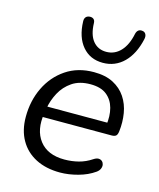

<svg xmlns="http://www.w3.org/2000/svg" viewBox="-113 -825 758 915"><g transform="rotate(15 266.0 -368.0)"><path d="M269.9 8.9Q200.7 8.9 149.9 -17.2Q99.1 -43.4 71.8 -91.6Q44.4 -139.7 44.4 -205.6Q44.4 -285 76 -350.5Q107.6 -416.1 165.9 -455.7Q224.3 -495.3 303.8 -495.3Q361.1 -495.3 399.7 -475.1Q438.3 -454.9 461 -420.7Q483.7 -386.5 490.9 -343.1Q498.1 -299.7 492.6 -254.3Q490.6 -237 483.7 -231.3Q476.8 -225.5 462.4 -225.5H106.8L114.7 -279H443.4L425.4 -265.6Q432.4 -313 422.1 -351.1Q411.8 -389.3 383 -412.2Q354.3 -435.2 302.8 -435.2Q248.7 -435.2 212.6 -410.7Q176.6 -386.2 156.4 -348.3Q136.2 -310.5 129.1 -269.2L125.2 -245.1Q111.1 -159.9 151 -108.1Q191 -56.4 274 -56.4Q310.4 -56.4 344 -65Q377.6 -73.6 407.8 -93.9Q421.5 -102.8 432 -102.4Q442.6 -101.9 449.2 -95.6Q455.9 -89.3 457.6 -79.8Q459.3 -70.2 454.7 -59.4Q450 -48.7 438.3 -40.3Q404.3 -16.2 358.2 -3.7Q312 8.9 269.9 8.9ZM331.5 -548.9Q268.7 -548.9 230.8 -593.5Q193 -638.1 190.7 -715.8Q190.2 -728.5 196.1 -736.1Q201.9 -743.6 213.6 -745.1Q225.9 -746.6 233.9 -740.7Q242 -734.8 242.4 -721.1Q243.9 -663.9 268.2 -633.8Q292.6 -603.7 333.9 -603.7Q375.3 -603.7 404.4 -634.5Q433.5 -665.4 445.1 -722.6Q448.1 -734.8 455.6 -740.7Q463.2 -746.6 474.4 -745.1Q486.6 -744.1 492.2 -734.3Q497.9 -724.5 494.4 -708.8Q477.5 -633.1 435 -591Q392.4 -548.9 331.5 -548.9Z"/></g></svg>

Font: Nunito Variable Extra Light
Style: Italic
Weight: 200
Italic angle: -9°
Designer: Vernon Adams
Foundry: Vernon Adams
Version: Version 3.602